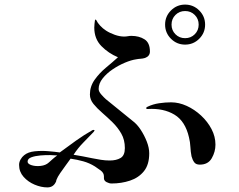

<svg xmlns="http://www.w3.org/2000/svg" viewBox="-20 -812 1040 835"><path d="M229 -136Q220 -137 199.5 -137.5Q179 -138 156 -136Q133 -134 116.5 -128Q100 -122 100 -109Q100 -99 117.5 -93.5Q135 -88 157 -90.5Q179 -93 192 -105Q201 -113 210 -121Q219 -129 229 -136ZM844 -705Q844 -730 827 -747Q810 -764 785 -764Q760 -764 743 -747Q726 -730 726 -705Q726 -680 743 -663Q760 -646 785 -646Q810 -646 827 -663Q844 -680 844 -705ZM632 -588Q632 -568 611 -560Q601 -557 591.5 -556.5Q582 -556 572 -554Q551 -551 523.5 -539.5Q496 -528 470 -510.5Q444 -493 426.5 -471Q409 -449 409 -425Q409 -414 420.5 -401Q432 -388 440 -381L557 -286Q576 -272 592 -247.5Q608 -223 618.5 -196Q629 -169 629 -145Q629 -96 606 -67.5Q583 -39 545.5 -26.5Q508 -14 465 -14Q455 -14 443.5 -20Q432 -26 432 -37V-45Q432 -60 418 -70.5Q404 -81 393 -88Q369 -103 342 -110.5Q315 -118 287 -122Q280 -112 267 -94.5Q254 -77 242 -59.5Q230 -42 226 -31Q223 -22 224.5 -24.5Q226 -27 222 -19Q211 3 186 3Q159 3 130.5 -9Q102 -21 82.5 -43Q63 -65 63 -95Q63 -107 69.5 -118.5Q76 -130 85 -137Q102 -151 131 -154Q160 -157 190 -154.5Q220 -152 240 -149Q275 -175 310 -200Q345 -225 382 -246Q387 -248 390 -246.5Q393 -245 387 -238Q364 -214 341 -190.5Q318 -167 300 -139Q320 -136 340 -132Q360 -128 380 -124Q400 -120 419 -117Q438 -114 457 -114Q486 -114 504.5 -125Q523 -136 523 -168Q523 -204 507.5 -231Q492 -258 469.5 -280Q447 -302 424.5 -321.5Q402 -341 386.5 -360Q371 -379 371 -401Q371 -436 391.5 -465Q412 -494 441 -518Q470 -542 493 -563Q452 -580 421 -611.5Q390 -643 390 -692Q390 -700 391 -708.5Q392 -717 393 -724Q395 -728 396.5 -727Q398 -726 399 -724Q404 -713 415.5 -700.5Q427 -688 441 -679Q458 -668 479.5 -660.5Q501 -653 520 -653Q528 -653 536 -654.5Q544 -656 551 -656Q585 -656 608.5 -641Q632 -626 632 -588ZM917 -183Q917 -152 901 -124Q885 -96 849 -96Q832 -96 824.5 -106.5Q817 -117 813 -132Q809 -152 808 -173Q807 -194 802 -214Q786 -285 738.5 -313.5Q691 -342 623 -338Q618 -337 616 -340.5Q614 -344 622 -348Q645 -359 672 -363Q699 -367 724 -367Q758 -367 792 -351.5Q826 -336 854.5 -309.5Q883 -283 900 -250.5Q917 -218 917 -183ZM872 -705Q872 -669 846.5 -643.5Q821 -618 785 -618Q749 -618 723.5 -643.5Q698 -669 698 -705Q698 -741 723.5 -766.5Q749 -792 785 -792Q821 -792 846.5 -766.5Q872 -741 872 -705Z"/></svg>

Font: Kaisei Tokumin
Style: Regular
Weight: 400
Designer: Font-Kai, 金井和夫
Foundry: KAZUO KANAI
Version: Version 5.003